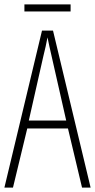

<svg xmlns="http://www.w3.org/2000/svg" viewBox="-20 -853 432 873"><path d="M301 -833H91V-801H301ZM353 0H392L221 -714H171L0 0H39L104 -269H289ZM215 -596 281 -305H111L177 -597C185 -631 191 -654 196 -683C202 -654 207 -630 215 -596Z"/></svg>

Font: Noto Sans Kannada ExtraCondensed ExtraLight
Style: Regular
Weight: 200
Width: 2
Designer: Jelle Bosma - Monotype Design Team
Foundry: Monotype Imaging Inc.
Version: Version 2.005